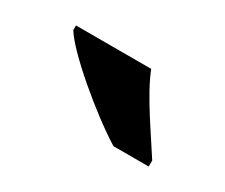

<svg xmlns="http://www.w3.org/2000/svg" viewBox="-45 -865 420 358"><g transform="rotate(30 164.5 -686.0)"><path d="M213 -606H289V-619C265 -657 219 -721 202 -766H40V-756C61 -721 155 -642 213 -606Z"/></g></svg>

Font: Noto Serif Georgian ExtraCondensed Black
Style: Regular
Weight: 900
Width: 2
Designer: Monotype Design Team, Akaki Razmadze
Foundry: Google LLC
Version: Version 2.003